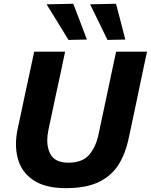

<svg xmlns="http://www.w3.org/2000/svg" viewBox="-20 -988 802 1022"><path d="M331 13.5Q220.5 13.5 157.5 -29Q94.5 -71.5 75 -143.5Q65 -180 65 -221Q65 -260 74 -302.5Q80 -329.5 90 -376Q99.5 -422.5 110.5 -473.5Q125.5 -543 137.5 -598.5Q149.5 -654 162 -713H326.5Q314 -654 302.5 -598.5Q290.5 -543 275.5 -474L238 -297.5Q231.5 -267 231.5 -241Q231.5 -201.5 246 -172Q270 -122 343 -122Q417.5 -122 453.5 -162.8Q489.5 -203.5 504.5 -272.5L547 -473Q561.5 -542 573.5 -598.2Q585.5 -654.5 598 -713H762.5Q750 -654.5 738.2 -598.8Q726.5 -543 712 -473.5Q702.5 -430 693.5 -385.5Q684 -341 676.2 -304.5Q668.5 -268 664 -247Q648 -171.5 611.8 -112.8Q575.5 -54 508 -20.2Q440.5 13.5 331 13.5ZM344.5 -775.5Q316.5 -821.5 287.5 -868.8Q258.5 -916 228 -965L370 -968Q388.5 -920.5 406.5 -873Q424.5 -825 442.5 -777.5ZM552 -775.5Q529.5 -822 506.5 -869.5Q483 -916.5 459.5 -965L597.5 -968L622.5 -873Q634.5 -825 647 -777.5Z"/></svg>

Font: Heraclito
Style: Bold Italic
Weight: 700
Italic angle: -12°
Designer: Kostas Bartsokas (font) & Cristiano Sobral (main changes)
Foundry: Kostas Bartsokas (font) & Cristiano Sobral (main changes)
Version: Version 1.00;July 8, 2020;FontCreator 13.0.0.2655 64-bit